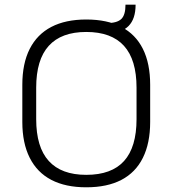

<svg xmlns="http://www.w3.org/2000/svg" viewBox="-20 -790 735 817"><path d="M347 7Q259 7 198.5 -24.5Q138 -56 106.5 -118.5Q75 -181 75 -271V-429Q75 -520 106.5 -582Q138 -644 198.5 -675.5Q259 -707 347 -707Q436 -707 496.5 -675.5Q557 -644 588 -582Q619 -520 619 -429V-271Q619 -181 588 -118.5Q557 -56 496.5 -24.5Q436 7 347 7ZM347 -46Q455 -46 508 -105Q561 -164 561 -283V-417Q561 -536 507.5 -595Q454 -654 347 -654Q241 -654 187.5 -595Q134 -536 134 -417V-283Q134 -164 187.5 -105Q241 -46 347 -46ZM437 -692Q478 -692 496 -709Q514 -726 514 -770H557Q557 -649 437 -649Z"/></svg>

Font: Pathway Extreme 8pt Thin 12pt
Style: Regular
Weight: 100
Version: Version 1.001;gftools[0.9.26]